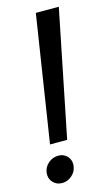

<svg xmlns="http://www.w3.org/2000/svg" viewBox="-120 -718 453 779"><g transform="rotate(-15 106.0 -328.0)"><path d="M33 -144.5 115.5 -675H212L105 -144.5ZM41 19.5Q17 19.5 2.2 3.2Q-12.5 -13 -10 -36.5Q-7.5 -60 11 -76Q29.5 -92 53.5 -92Q76.5 -92 91 -76Q105.5 -60 103 -36.5Q100.5 -13 82.2 3.2Q64 19.5 41 19.5Z"/></g></svg>

Font: Anybody UltraExpanded Light
Style: Italic
Weight: 300
Width: 9
Italic angle: -10°
Designer: Tyler Finck
Foundry: Etcetera Type Company
Version: Version 1.010; ttfautohint (v1.8.3) -l 8 -r 50 -G 200 -x 14 